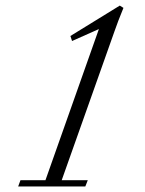

<svg xmlns="http://www.w3.org/2000/svg" viewBox="-20 -671 521 691"><path d="M45.4 0 53.7 -22.5H143.6L335.9 -566.4L239.3 -523.4L233.4 -541.5L411.1 -650.9L424.3 -642.6Q403.8 -592.8 391.6 -557.1L202.1 -22.5H295.9L287.1 0Z"/></svg>

Font: Elstob Light
Style: Italic
Weight: 300
Italic angle: -20°
Designer: Peter S. Baker
Version: Version 1.015